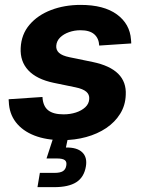

<svg xmlns="http://www.w3.org/2000/svg" viewBox="-20 -564 586 788"><path d="M235.4 11.2Q169.9 11.2 121.1 -7.8Q72.3 -26.9 44.9 -62.5Q17.6 -98.1 16.1 -147.5Q15.6 -149.9 15.6 -152.1Q15.6 -154.3 15.6 -156.7L154.3 -166Q156.2 -128.9 177.2 -111.8Q198.2 -94.7 240.7 -94.7Q268.1 -94.7 291.5 -102.3Q314.9 -109.9 330.1 -124Q345.2 -138.2 346.2 -157.7Q347.7 -175.8 334.2 -187.5Q320.8 -199.2 290 -205.6L200.2 -224.1Q130.4 -238.8 96.2 -275.4Q62 -312 64.9 -367.2Q67.4 -422.9 101.1 -462.4Q134.8 -502 189.7 -522.9Q244.6 -543.9 311 -543.9Q406.2 -543.9 459.7 -504.9Q513.2 -465.8 517.6 -401.4Q518.1 -397.5 518.3 -393.6Q518.6 -389.6 518.6 -385.7L387.2 -377Q385.7 -406.7 366.9 -423.3Q348.1 -439.9 310.1 -439.9Q285.6 -439.9 263.4 -432.1Q241.2 -424.3 226.8 -410.2Q212.4 -396 210.9 -376.5Q209.5 -358.9 222.2 -347.2Q234.9 -335.4 265.6 -329.1L360.4 -309.6Q431.2 -294.9 465.1 -261.2Q499 -227.5 496.1 -174.3Q494.6 -131.3 473.1 -96.9Q451.7 -62.5 415.8 -38.3Q379.9 -14.2 333.5 -1.5Q287.1 11.2 235.4 11.2ZM133.8 204.1 143.6 145.5H204.1Q227.1 145.5 238.3 138.4Q249.5 131.3 252 115.7Q254.9 100.1 246.1 93.3Q237.3 86.4 213.9 86.4H170.9L206.1 -21.5H263.2L259.3 0L250.5 41.5Q295.9 40.5 317.4 61Q338.9 81.5 332.5 119.1Q325.2 163.1 293.5 183.6Q261.7 204.1 202.1 204.1Z"/></svg>

Font: Inter 20pt
Style: Bold Italic
Weight: 700
Italic angle: -9.3988°
Version: Version 4.001;git-66647c0bb